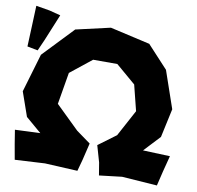

<svg xmlns="http://www.w3.org/2000/svg" viewBox="-81 -809 914 893"><g transform="rotate(10 376.5 -362.5)"><path d="M19.5 -725.6 15.6 -627 11.7 -532.2 61.5 -522.5 84 -573.2 136.7 -701.2 84 -714.8ZM21.5 -140.6 32.2 -74.2 44.9 -2.9 186.5 -10.7 340.8 -2.9 355.5 -56.6 375 -137.7 307.6 -186.5 197.3 -293.9 222.7 -444.3 323.2 -524.4H437.5L531.2 -444.3L561.5 -323.2L494.1 -198.2L411.1 -136.7L433.6 -58.6L443.4 1L550.8 -11.7L716.8 0L733.4 -69.3L752.9 -144.5L625 -149.4L696.3 -225.6L725.6 -361.3L665 -537.1L567.4 -642.6L378.9 -685.5L216.8 -648.4L80.1 -504.9L26.4 -323.2L66.4 -209L140.6 -145.5Z"/></g></svg>

Font: MaokenAssortedSans-TC
Style: Regular
Weight: 500
Version: Version 0.83